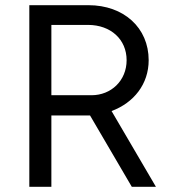

<svg xmlns="http://www.w3.org/2000/svg" viewBox="-20 -720 666 740"><path d="M93 0H178V-275H310H327L488 0H581L410 -292C496 -324 553 -396 553 -488C553 -613 457 -700 321 -700H93ZM333 -353H178V-624H319C407 -624 468 -568 468 -488C468 -409 408 -353 333 -353Z"/></svg>

Font: HB Figtree Prototype
Style: Regular
Weight: 400
Designer: Alfredo Marco Pradil
Foundry: Hanken Design Co.®
Version: Version 1.002;Glyphs 3.2 (3228)